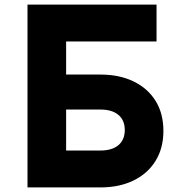

<svg xmlns="http://www.w3.org/2000/svg" viewBox="-20 -820 790 840"><path d="M100.3 0V-800H664.9V-638.5H269.3V-493.8H418.6Q502.3 -493.8 564.5 -463.7Q626.7 -433.5 660.8 -378.4Q694.9 -323.3 694.9 -247.1Q694.9 -172.2 660.8 -116.6Q626.7 -61 564.5 -30.5Q502.3 0 418.6 0ZM269.3 -161.5H419.6Q470 -161.5 497.9 -184.8Q525.9 -208.2 525.9 -251.1Q525.9 -294 497.9 -317.4Q470 -340.7 419.6 -340.7H269.3Z"/></svg>

Font: Martian Mono SemiExpanded
Style: Regular
Weight: 400
Width: 6
Monospace: yes
Designer: Roman Shamin
Foundry: Evil Martians
Version: Version 1.000